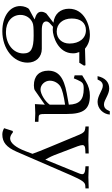

<svg xmlns="http://www.w3.org/2000/svg" viewBox="323 -1003 963 1649"><g transform="rotate(90 804.5 -178.5)"><path d="M55 -289C55 -215 101 -164 175 -156L96 -95C86 -80 81 -67 81 -52C81 -24 99 -8 147 6L60 53C46 61 32 98 32 129C32 220 121 283 248 283C399 283 518 188 518 66C518 -6 470 -56 400 -56H240C188 -56 164 -68 164 -95C164 -118 193 -135 210 -152C220 -151 226 -150 234 -150C295 -150 438 -197 438 -324C438 -344 435 -357 427 -378H519L544 -419L540 -431L398 -427C361 -457 325 -469 276 -469C201 -469 55 -424 55 -289ZM240 -435C308 -435 354 -379 354 -294C354 -229 312 -184 251 -184C184 -184 139 -236 139 -313C139 -390 176 -435 240 -435ZM287 14C400 14 439 37 439 102C439 188 360 252 255 252C168 252 108 201 108 127C108 82 134 41 174 24C190 16 218 14 287 14Z M879 -82 874 3C939 0 939 0 952 0C957 0 982 1 1026 3V-27L987 -29C963 -30 959 -38 959 -87V-270C959 -416 917 -469 801 -469C758 -469 718 -458 680 -435L627 -403V-338L653 -331L666 -362C687 -409 697 -416 743 -416C837 -416 876 -379 879 -288L780 -270C644 -245 587 -198 587 -111C587 -33 634 12 713 12C731 12 748 9 755 4ZM879 -124C850 -83 787 -45 748 -45C708 -45 673 -82 673 -125C673 -162 693 -197 723 -216C748 -231 803 -245 879 -256ZM740 -635C685 -635 648 -600 634 -535H663C676 -566 692 -580 716 -580C754 -580 801 -535 855 -535C912 -535 960 -582 964 -640H935C920 -603 904 -590 876 -590C839 -590 793 -635 740 -635Z M1351 -86C1329 -124 1318 -147 1300 -196L1236 -364C1230 -381 1226 -396 1226 -406C1226 -420 1237 -428 1260 -429L1298 -431V-459C1201 -456 1201 -456 1182 -456C1163 -456 1163 -456 1066 -459V-431L1084 -429C1109 -426 1121 -415 1136 -380L1245 -118C1273 -50 1283 -26 1301 24L1278 85C1246 169 1207 216 1169 216C1153 216 1135 208 1118 193H1105L1081 268C1100 278 1116 283 1135 283C1202 283 1245 247 1283 160L1486 -308C1526 -399 1545 -426 1570 -429L1598 -431V-459C1519 -456 1519 -456 1503 -456C1487 -456 1487 -456 1408 -459V-431L1434 -429C1462 -427 1476 -418 1476 -404C1476 -397 1474 -388 1470 -378Z"/></g></svg>

Font: Asana Math
Style: Regular
Weight: 400
Version: Version 000.958